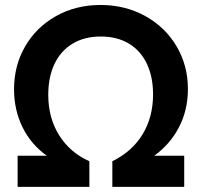

<svg xmlns="http://www.w3.org/2000/svg" viewBox="-20 -732 860 752"><path d="M49 -122H163.5Q102 -165.5 68.5 -233.2Q35 -301 35 -382.5Q35 -475.5 78.8 -550.8Q122.5 -626 199.8 -669.2Q277 -712.5 374 -712.5Q470.5 -712.5 548.8 -669.2Q627 -626 671.5 -550.8Q716 -475.5 716 -383.5Q716 -301 681 -233.8Q646 -166.5 584 -122H701.5V0H420V-100.5Q498 -139 538.8 -206.5Q579.5 -274 579.5 -362.5Q579.5 -431 555.2 -482.2Q531 -533.5 484.8 -561.2Q438.5 -589 375 -589Q310.5 -589 264 -560.8Q217.5 -532.5 193.2 -481Q169 -429.5 169 -361Q169 -270 211.8 -202Q254.5 -134 330 -100.5V0H49Z"/></svg>

Font: HK Grotesk
Style: Bold
Weight: 700
Designer: Alfredo Marco Pradil
Foundry: Hanken Design Co.
Version: Version 3.001